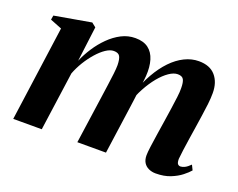

<svg xmlns="http://www.w3.org/2000/svg" viewBox="-91 -686 1063 857"><g transform="rotate(20 440.5 -257.5)"><path d="M236 -509 215 -343Q229 -376 250 -408.2Q271 -440.5 297.8 -467Q324.5 -493.5 355.5 -509.5Q386.5 -525.5 421.5 -525.5Q460 -525.5 483.2 -508Q506.5 -490.5 516.2 -458.2Q526 -426 523 -382.5Q522.5 -374.5 521 -362Q519.5 -349.5 517.5 -335.2Q515.5 -321 513 -308L498 -294.5Q515.5 -347 539.8 -389.5Q564 -432 593.2 -462.5Q622.5 -493 655.5 -509.2Q688.5 -525.5 723 -525.5Q775.5 -525.5 802.2 -494.5Q829 -463.5 829 -412.5Q829 -388.5 825.8 -360.5Q822.5 -332.5 818 -302.2Q813.5 -272 809 -242Q805 -215 800.2 -184.8Q795.5 -154.5 792 -128Q788.5 -101.5 787 -85Q787 -67.5 792 -61.5Q797 -55.5 805 -55.5Q814 -55.5 825.5 -61.2Q837 -67 851 -81L862.5 -57.5Q851.5 -44.5 831.2 -28.5Q811 -12.5 781.2 -0.5Q751.5 11.5 711.5 11.5Q693.5 11.5 678.2 4.5Q663 -2.5 654.5 -16.2Q646 -30 646 -51Q646 -64.5 649.8 -93.2Q653.5 -122 659 -156.8Q664.5 -191.5 669 -221.5Q674 -254 678.5 -285.2Q683 -316.5 686.2 -342.5Q689.5 -368.5 689 -385Q689 -413 682 -425.8Q675 -438.5 654 -438.5Q635 -438.5 612.8 -423.2Q590.5 -408 568.2 -381Q546 -354 526.8 -318.5Q507.5 -283 495 -242.5L516.5 -327.5Q514.5 -309.5 512.8 -294.8Q511 -280 509 -265.2Q507 -250.5 504.5 -232L472 0H336L367.5 -221.5Q372 -254 376.5 -285.5Q381 -317 384 -343Q387 -369 387 -384.5Q386.5 -413 379.2 -425.8Q372 -438.5 350.5 -438.5Q333 -438.5 312.5 -424.8Q292 -411 271.8 -388Q251.5 -365 234.2 -336.8Q217 -308.5 206 -279.5L167 0H31.5L94 -452L38.5 -474L42 -494.5L216 -525Z"/></g></svg>

Font: Merriweather 120pt
Style: Bold Italic
Weight: 700
Italic angle: -7.8°
Version: Version 2.101